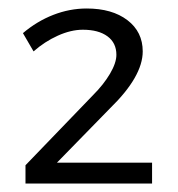

<svg xmlns="http://www.w3.org/2000/svg" viewBox="-20 -721 420 452"><path d="M316 -600Q316 -541 239 -466L114 -338H338V-289H40V-332L199 -497Q224 -522 239 -547.5Q254 -573 254 -592Q254 -620 233 -635.5Q212 -651 175 -651Q147 -651 116 -637Q85 -623 59 -600L34 -643Q67 -671 105.5 -686Q144 -701 184 -701Q244 -701 280 -673.5Q316 -646 316 -600Z"/></svg>

Font: Kalaa
Style: Regular
Weight: 400
Version: Version 1.20 June 5, 2016